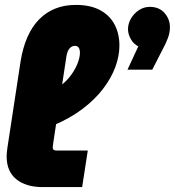

<svg xmlns="http://www.w3.org/2000/svg" viewBox="-20 -763 713 783"><path d="M154 0Q86 0 46.5 -32Q7 -64 7 -126Q7 -134 8 -142Q9 -150 10 -159L64 -513Q73 -569 92 -612Q111 -655 139.5 -684Q168 -713 205.5 -728Q243 -743 289 -743Q349 -743 388.5 -721.5Q428 -700 447.5 -662.5Q467 -625 467 -577Q467 -535 450.5 -490Q434 -445 400.5 -401Q367 -357 316 -318.5Q265 -280 196 -251L211 -403Q241 -421 262.5 -447.5Q284 -474 295 -501Q306 -528 306 -548Q306 -561 301 -568.5Q296 -576 285 -576Q274 -576 264.5 -566.5Q255 -557 251 -534L198 -186Q197 -177 196 -171.5Q195 -166 195 -162Q195 -155 199 -152Q203 -149 210 -149H338L315 0ZM500 -479 544 -574Q525 -583 513.5 -603.5Q502 -624 502 -644Q502 -667 514.5 -688Q527 -709 547 -722Q567 -735 591 -735Q629 -735 651 -710Q673 -685 673 -652Q673 -630 665 -608.5Q657 -587 643 -561L601 -479Z"/></svg>

Font: MuseoModerno Thin Black
Style: Italic
Weight: 900
Italic angle: -9°
Version: Version 1.003